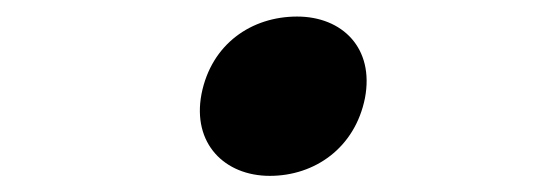

<svg xmlns="http://www.w3.org/2000/svg" viewBox="-20 -446 660 232"><path d="M306 -233.5C360.5 -233.5 409 -267.5 421 -327.5C432.5 -388 393.5 -426 339 -426C284 -426 235.5 -393 223.5 -332.5C212 -272.5 251.5 -233.5 306 -233.5Z"/></svg>

Font: Monaspace Krypton Medium
Style: Italic
Weight: 500
Italic angle: -11°
Designer: Riley Cran & the Lettermatic Team
Foundry: Lettermatic
Version: Version 1.101 (Monaspace Krypton)